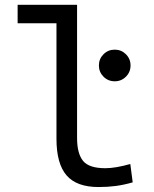

<svg xmlns="http://www.w3.org/2000/svg" viewBox="-20 -752 626 782"><path d="M381.3 9.8Q292 9.8 251 -37.8Q210 -85.4 210 -187V-657.2H51.8V-732.4H293.9V-190.4Q293.9 -127 318.1 -96.9Q342.3 -66.9 409.2 -66.9Q449.7 -66.9 510.7 -84L520.5 -9.3Q484.9 1 451.9 5.4Q418.9 9.8 381.3 9.8ZM447.3 -420.9Q420.4 -420.9 401.6 -439.7Q382.8 -458.5 382.8 -485.4Q382.8 -512.2 401.6 -531Q420.4 -549.8 447.3 -549.8Q474.1 -549.8 492.9 -531Q511.7 -512.2 511.7 -485.4Q511.7 -458.5 492.9 -439.7Q474.1 -420.9 447.3 -420.9Z"/></svg>

Font: Cascadia Code NF SemiLight
Style: Regular
Weight: 350
Monospace: yes
Designer: Aaron Bell
Foundry: Saja Typeworks
Version: Version 2404.023; ttfautohint (v1.8.4)